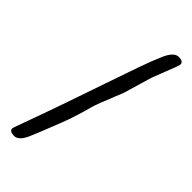

<svg xmlns="http://www.w3.org/2000/svg" viewBox="-244 -709 843 843"><g transform="rotate(45 177.5 -287.5)"><path d="M261 -613Q284 -666 313 -666Q342 -666 342 -648Q342 -643 336 -627Q330 -611 319 -583L293 -516L255 -387Q251 -376 246.5 -364.5Q242 -353 237 -342Q233 -331 230 -323.5Q227 -316 225 -311L219 -296Q217 -292 214 -284Q211 -276 206 -262Q203 -256 198.5 -239.5Q194 -223 187.5 -200Q181 -177 172 -150Q163 -123 152 -95Q130 -38 116 -4Q102 30 96 44Q75 91 47 91Q18 91 18 73Q18 70 24.5 52Q31 34 43 1Q78 -95 109.5 -186.5Q141 -278 168.5 -358Q196 -438 219 -504Q242 -570 261 -613Z"/></g></svg>

Font: Stylish
Style: Regular
Weight: 400
Version: Version 1.64